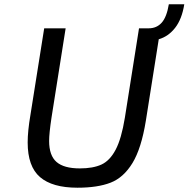

<svg xmlns="http://www.w3.org/2000/svg" viewBox="-20 -869 879 895"><path d="M720 -686 660 -307Q639 -177 597.5 -109Q556 -41 495.5 -17.5Q435 6 341 6Q224 6 166.5 -43.5Q109 -93 109 -205Q109 -258 122 -334L186 -737H286L220 -320Q209 -247 209 -212Q209 -144 243.5 -114Q278 -84 352 -84Q414 -84 453 -102Q492 -120 519 -171Q546 -222 562 -320L628 -737H673Q710 -737 733.5 -763Q757 -789 767 -849H839Q828 -780 796.5 -739.5Q765 -699 720 -686Z"/></svg>

Font: Exo Medium
Style: Italic
Weight: 500
Italic angle: -9°
Designer: Natanael Gama
Foundry: Natanael Gama
Version: Version 1.500; ttfautohint (v1.6)